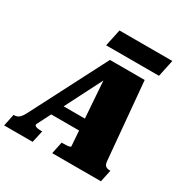

<svg xmlns="http://www.w3.org/2000/svg" viewBox="-249 -1080 1214 1249"><g transform="rotate(30 357.5 -455.0)"><path d="M171 -301H432L419 -215H142ZM362 -607 381 -609 127 -110Q126 -105 130.5 -100Q135 -95 146.5 -92.5Q158 -90 175 -90H185L165 0H-49L-30 -90H-24Q-5 -90 9.5 -101.5Q24 -113 40 -143L334 -713H595L647 -136Q649 -109 660.5 -99.5Q672 -90 693 -90H697L678 0H312L331 -90H343Q360 -90 372 -91Q384 -92 390.5 -94.5Q397 -97 398 -100ZM292 -910H689L662 -783H265Z"/></g></svg>

Font: Roboto Serif Black
Style: Italic
Weight: 900
Italic angle: -10°
Version: Version 1.008